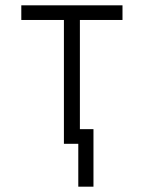

<svg xmlns="http://www.w3.org/2000/svg" viewBox="-20 -540 540 721"><path d="M274 161V0H220V-465H60V-520H440V-465H280V-55H331V161Z"/></svg>

Font: Iosevka Light
Style: Regular
Weight: 300
Monospace: yes
Designer: Belleve Invis
Foundry: Belleve Invis
Version: Version 32.5.0; ttfautohint (v1.8.4)